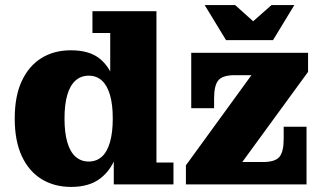

<svg xmlns="http://www.w3.org/2000/svg" viewBox="-20 -726 1271 756"><path d="M260 10Q194 10 144 -20.5Q94 -51 66 -111Q38 -171 38 -259Q38 -348 66 -407.5Q94 -467 143.5 -497.5Q193 -528 259 -528Q333 -528 374 -494Q415 -460 432 -399.5Q449 -339 449 -260L459 -258Q460 -182 440.5 -121Q421 -60 377 -25Q333 10 260 10ZM329 -90Q360 -90 381 -109Q402 -128 413 -166Q424 -204 424 -259Q424 -315 413 -352.5Q402 -390 381 -409Q360 -428 329 -428Q299 -428 277.5 -409Q256 -390 245 -352.5Q234 -315 234 -259Q234 -204 245 -166Q256 -128 277.5 -109Q299 -90 329 -90ZM428 0V-127L443 -264L414 -381V-596H344V-682H596V-86H663V0ZM712 -75 970 -430 1193 -443 934 -88ZM712 0V-75L934 -88H1187V0ZM733 -300V-430H904Q857 -430 840 -410Q823 -390 823 -339V-300ZM1015 -88Q1063 -88 1080 -108Q1097 -128 1097 -179V-227H1187V-88ZM733 -430V-518H1193V-443L970 -430ZM870 -568 786 -706H906L1015 -608H938L1049 -706H1139L1055 -568Z"/></svg>

Font: Montagu Slab
Style: Bold
Weight: 700
Designer: Florian Karsten
Foundry: Florian Karsten
Version: Version 1.000